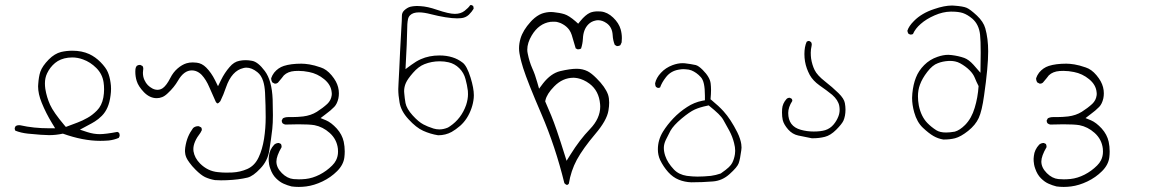

<svg xmlns="http://www.w3.org/2000/svg" viewBox="-20 -446 4540 753"><path d="M156.2 -118.7Q156.2 -140.6 164.6 -158.2Q175.8 -182.1 196 -199Q216.3 -215.8 247.1 -219.7Q254.9 -220.7 263.2 -220.7Q284.7 -220.7 305.7 -212.9Q334.5 -202.6 357.9 -179.2Q381.3 -155.8 386.2 -123.5Q388.2 -110.4 388.2 -95.2Q388.2 -80.1 385.3 -63.5Q379.4 -31.7 359.9 -12.2Q341.8 5.9 323.2 16.1Q302.7 27.8 283.7 34.7L238.3 51.8L231.9 44.4Q189.9 -5.4 176.5 -34.9Q163.1 -64.5 157.7 -97.7Q156.2 -108.9 156.2 -118.7ZM440.4 71.3Q394 80.1 370.8 80.1Q347.7 80.1 323.2 72.3L293.5 62.5Q333 41.5 339.8 37.6Q348.1 32.7 352.1 30.3Q365.7 22 379.4 8.3Q393.1 -5.4 401.6 -24.9Q410.2 -44.4 413.6 -71.8Q415.5 -85 415.5 -97.7Q415.5 -110.4 413.6 -122.1Q410.2 -146 402.8 -163.1Q395.5 -180.7 374 -202.6Q354 -222.7 330.1 -233.9Q301.3 -247.1 263.7 -247.1Q241.2 -247.1 219.7 -242.2Q194.3 -235.8 171.4 -212.9Q146 -187 138.2 -164.6Q131.8 -145.5 129.9 -115.7Q129.4 -111.8 129.4 -107.4Q129.4 -77.6 143.6 -43Q160.2 -2 184.1 37.1L196.3 57.1H172.9Q111.8 57.1 60.1 45.4Q57.1 44.9 54.7 44.9Q47.4 44.9 41.5 48.3L37.6 56.2Q37.6 62 40 66.4Q62 75.2 89.4 78.1Q148.4 84 172.4 84Q199.7 84 226.6 78.1Q305.7 106.4 373 106.4Q389.6 106.4 406.7 105Q427.7 102.5 445.8 94.7L449.2 87.4Q449.2 85.9 449.2 84Q449.2 79.1 446.8 74.7Z M833 -40.5H833.5Q833.5 -40.5 833.5 -40.5Q837.9 -41.5 844.2 -49.3Q856.9 -75.2 866.2 -103Q888.7 -168.9 935.1 -179.2Q940.4 -180.7 946.3 -180.7Q967.3 -180.7 989.3 -163.1Q1004.9 -150.9 1012.2 -127.4Q1018.1 -108.9 1019.5 -82.5Q1022 -29.8 1022 13.4Q1022 56.6 1015.6 98.1Q1008.8 140.6 994.6 170.4Q979.5 203.6 949.7 216.8Q921.9 229 891.1 230.5Q881.3 231 866.7 231Q852.1 231 834 229Q794.4 225.1 764.6 195.3Q743.2 173.8 738.8 147Q738.3 143.1 738.3 138.7Q738.3 110.4 766.1 74.7L771.5 64.5Q771.5 63.5 771.5 62.5Q771.5 57.1 769 53.7L760.3 49.3Q759.3 48.8 757.8 48.8Q745.6 48.8 737.3 56.2Q725.1 72.8 717.5 90.8Q710 108.9 706.5 132.3Q705.6 138.7 705.6 142.1Q705.6 145.5 705.6 149.2Q705.6 152.8 706.8 159.2Q708 165.5 711.4 173.1Q714.8 180.7 723.1 191.9Q732.4 205.1 747.1 219.7Q768.1 240.7 784.2 248.5Q802.2 256.8 822.8 260.3Q837.4 261.2 846.2 261.2Q855 261.2 859.9 261Q864.7 260.7 870.1 260.7Q916.5 258.8 950.7 250.5Q972.7 245.1 1001 214.8Q1029.8 185.1 1036.1 144Q1043.5 98.6 1047.9 59.6Q1050.3 36.6 1050.3 5.9Q1050.3 -24.9 1049.3 -56.2Q1046.4 -130.4 1018.6 -167.5Q991.7 -203.6 968.3 -207.5Q955.6 -210 943.1 -210Q930.7 -210 918.9 -207.5Q897.5 -203.6 880.4 -183.1Q860.8 -160.6 846.7 -131.8L835 -107.9L823.2 -131.8Q808.6 -161.1 788.6 -181.2Q772 -197.8 751.5 -200.2Q743.7 -201.2 735.8 -201.2Q722.7 -201.2 711.4 -197.8Q693.8 -192.4 676.5 -177.5Q659.2 -162.6 647.9 -140.1Q633.3 -111.3 618.7 -100.6Q608.9 -93.8 597.7 -93.8Q587.4 -93.8 577.4 -99.1Q567.4 -104.5 559.8 -112.1Q552.2 -119.6 546.4 -132.3Q540.5 -145 540.5 -160.6Q540.5 -166.5 541.3 -170.7Q542 -174.8 542 -176.3Q542 -182.6 539.1 -187L530.3 -191.4Q529.3 -191.4 527.3 -191.4Q521.5 -191.4 516.1 -187.5Q512.2 -182.1 511.2 -175.3Q510.7 -169.9 510.7 -165Q510.7 -145.5 516.1 -128.4Q522.5 -107.4 544.4 -84.5Q567.4 -61 594.7 -61Q605.5 -61 616 -65.2Q626.5 -69.3 637.7 -80.1Q662.6 -103 678.2 -129.9Q701.2 -169.9 732.4 -169.9Q740.2 -169.9 747.6 -167.5Q760.3 -163.1 771 -152.3Q788.6 -133.3 801 -103.8Q813.5 -74.2 826.2 -46.9Q829.1 -42.5 830.8 -41.5Q832.5 -40.5 833 -40.5Z M1064 187.5Q1064 166 1084.5 130.9Q1084.5 123.5 1082 118.7L1073.7 114.7Q1063.5 114.7 1055.7 121.1Q1037.1 141.1 1034.7 165.5Q1033.7 171.9 1033.7 176.3Q1033.7 180.7 1033.9 186Q1034.2 191.4 1035.6 199.5Q1037.1 207.5 1040 215.3Q1047.9 238.8 1062.7 253.4Q1077.6 268.1 1092.3 274.4Q1107.4 281.2 1123.5 285.2Q1137.2 287.1 1151.6 287.1Q1166 287.1 1180.7 285.2Q1211.9 281.2 1244.6 265.6Q1277.3 250 1302.2 225.1Q1327.1 200.2 1330.6 170.9Q1332 159.2 1332 147.9Q1332 128.4 1328.1 109.9Q1321.8 81.5 1300.8 58.1Q1279.3 34.7 1258.8 25.9L1237.3 17.1L1255.9 2.9Q1277.3 -12.7 1291 -26.9Q1302.2 -38.6 1307.1 -60.1Q1309.1 -69.8 1309.1 -80.1Q1309.1 -104.5 1296.9 -127Q1290.5 -138.7 1280.3 -150.9Q1260.7 -174.3 1237.8 -181.6Q1212.4 -190.4 1193.6 -193.4Q1174.8 -196.3 1162.1 -196.3Q1120.6 -196.3 1093.3 -187.5Q1070.8 -180.2 1055.2 -161.1Q1047.4 -150.9 1043.5 -139.2Q1043.5 -139.2 1043.5 -138.7Q1043.5 -129.4 1048.3 -122.6L1058.1 -117.7Q1064.9 -117.7 1069.8 -121.6Q1078.1 -130.9 1084.7 -139.4Q1091.3 -147.9 1093.3 -150.4Q1108.9 -165.5 1135.7 -167.5Q1143.1 -168 1150.4 -168Q1170.9 -168 1191.9 -163.6Q1225.1 -157.2 1251.5 -135.3Q1278.3 -113.3 1280.8 -84Q1281.2 -81.1 1281.2 -79.6Q1281.2 -78.1 1281.2 -76.4Q1281.2 -74.7 1280.8 -71.8Q1278.3 -52.7 1263.7 -38.6Q1245.6 -22 1222.7 -7.6Q1199.7 6.8 1168.9 10.7Q1146.5 13.2 1125.5 13.2Q1119.6 13.2 1113.8 13.2Q1112.3 13.2 1110.4 13.2Q1098.1 13.2 1089.4 18.1L1085 26.4Q1085 26.9 1085 27.8Q1085 33.7 1088.4 37.6Q1093.3 41.5 1099.1 42.5Q1127.9 41.5 1150.4 41.5Q1193.4 41.5 1213.4 44.9Q1246.1 51.3 1272.9 75.2Q1300.8 100.1 1305.2 137.2Q1305.7 142.6 1305.7 148.9Q1305.7 167 1297.9 182.6Q1292.5 193.4 1282.7 203.1Q1260.7 225.1 1233.4 239Q1206.1 252.9 1178.7 255.9Q1164.1 257.3 1152.3 257.3Q1140.6 257.3 1130.9 256.3Q1106.4 253.9 1085.4 232.9Q1064 211.4 1064 187.5Z M1703.1 61.5Q1691.4 61.5 1680.2 58.1Q1655.8 50.3 1640.6 42Q1621.6 32.2 1598.1 6.3Q1574.7 -19.5 1570.3 -42Q1566.9 -61.5 1565.4 -80.6Q1564.9 -84.5 1564.9 -88.4Q1564.9 -105 1571.8 -120.6Q1578.6 -136.2 1599.6 -160.2Q1621.1 -185.1 1644.5 -194.3Q1672.9 -205.6 1704.6 -205.6Q1723.1 -205.6 1739.3 -201.7Q1763.2 -196.3 1781.2 -178.5Q1799.3 -160.6 1805.7 -135.7Q1812 -112.8 1814.9 -89.8Q1815.4 -83.5 1815.4 -76.7Q1815.4 -56.6 1808.1 -34.2Q1789.1 19.5 1744.6 49.3Q1738.8 53.2 1736.8 54.2Q1719.7 61.5 1703.1 61.5ZM1693.4 -407.7Q1656.7 -420.4 1628.9 -421.9Q1622.1 -422.4 1618.4 -422.4Q1614.7 -422.4 1612.5 -422.4Q1610.4 -422.4 1607.2 -422.1Q1604 -421.9 1601.3 -421.6Q1598.6 -421.4 1596.7 -420.9Q1591.8 -420.4 1588.9 -419.4Q1577.1 -416 1565.4 -405.3Q1556.2 -396.5 1556.2 -384.3Q1556.2 -365.7 1554.2 -338.9Q1551.3 -293.9 1549.1 -244.6Q1546.9 -195.3 1545.9 -175.3Q1543.9 -134.8 1543 -119.9Q1542 -105 1542 -96.7Q1542 -72.3 1546.9 -44.9Q1552.2 -10.7 1582 21.5Q1612.3 54.7 1639.6 66.9Q1667.5 79.6 1698.2 84.5Q1727.5 84.5 1751.5 71.3Q1767.1 62.5 1784.7 47.4Q1814.5 21 1829.1 -21.5Q1835.9 -41 1837.9 -61.5Q1838.4 -66.4 1838.4 -72.3Q1838.4 -99.6 1825.7 -141.1Q1811 -188.5 1793.9 -200.7Q1775.4 -214.8 1754.4 -221.2Q1731.4 -228.5 1703.6 -228.5Q1663.1 -228.5 1630.4 -213.9Q1611.8 -205.6 1592.8 -191.4L1570.3 -174.8Q1576.7 -290.5 1576.7 -322.8Q1576.7 -355 1580.1 -370.6Q1582 -379.9 1588.4 -386.2Q1599.6 -397.5 1623.5 -397.5Q1642.6 -397.5 1670.9 -390.1Q1699.2 -382.8 1726.6 -378.4Q1753.9 -374 1772.9 -374Q1779.8 -374 1788.3 -374.8Q1796.9 -375.5 1804.7 -378.9Q1812.5 -382.3 1818.8 -388.2Q1831.5 -400.9 1837.4 -411.6Q1837.4 -411.6 1837.4 -413.6Q1837.4 -418.5 1835.4 -422.9L1828.6 -426.3Q1824.7 -426.3 1823.7 -425.3Q1817.4 -415.5 1802.2 -403.6Q1787.1 -391.6 1763.9 -391.6Q1740.7 -391.6 1693.4 -407.7Z M2153.3 -106.9Q2186.5 -141.1 2229.5 -141.1Q2235.8 -141.1 2246.1 -139.2Q2256.3 -137.2 2268.3 -131.8Q2280.3 -126.5 2292 -117.7Q2329.1 -89.8 2333.5 -37.6Q2334 -33.2 2334 -28.3Q2334 18.6 2293.7 60.3Q2253.4 102.1 2217.3 160.2L2202.1 184.6Q2175.8 100.6 2163.8 66.2Q2151.9 31.7 2141.8 7.1Q2131.8 -17.6 2118.2 -48.3L2119.1 -52.7Q2124.5 -77.6 2153.3 -106.9ZM2418.9 -296.4Q2418.9 -314 2414.1 -331.1Q2407.2 -355.5 2384.8 -377Q2362.3 -398.4 2336.9 -400.9Q2330.6 -401.4 2324.2 -401.4Q2306.6 -401.4 2293.9 -396Q2275.9 -387.7 2256.3 -363.8L2247.6 -353L2237.3 -362.3Q2211.4 -384.8 2193.4 -390.4Q2175.3 -396 2150.4 -398.4Q2146 -398.9 2141.1 -398.9Q2123 -398.9 2105 -392.6Q2085.9 -385.3 2066.9 -366.7L2061 -360.4Q2031.2 -327.6 2021.5 -295.4Q2015.6 -275.4 2015.6 -256.8Q2015.6 -246.1 2017.3 -236.8Q2019 -227.5 2020 -222.9Q2021 -218.3 2022.2 -213.1Q2023.4 -208 2024.9 -202.6Q2027.8 -191.4 2031.7 -179.2Q2049.3 -124 2103.8 2.4Q2158.2 128.9 2193.4 272.5Q2199.2 278.3 2203.1 279.3L2205.6 278.8Q2208 277.8 2210.9 274.4Q2218.8 224.6 2242.2 180.7Q2266.6 136.2 2314.5 79.6Q2359.9 26.4 2366.2 -12.2Q2369.1 -29.3 2369.1 -43.5Q2369.1 -61 2364.7 -74.7Q2354 -105 2318.8 -139.6Q2299.8 -158.7 2284.7 -166.5Q2265.1 -176.3 2241.7 -176.3Q2216.3 -176.3 2176.8 -167Q2140.6 -158.2 2109.9 -119.1L2094.2 -98.1L2086.9 -123.5Q2078.6 -153.8 2067.4 -178.2Q2055.7 -205.1 2049.8 -235.4Q2047.9 -243.2 2047.9 -251Q2047.9 -277.8 2065.4 -307.1Q2093.3 -354 2139.2 -360.4Q2145 -360.8 2148.9 -360.8Q2152.8 -360.8 2156.2 -360.8Q2159.7 -360.8 2163.6 -360.1Q2167.5 -359.4 2171.4 -357.9Q2179.2 -356 2188 -350.6Q2202.6 -342.3 2212.4 -329.1Q2218.8 -319.8 2222.2 -309.1Q2228 -288.6 2237.8 -256.3Q2245.6 -252.4 2245.6 -252.4Q2253.4 -252.4 2258.8 -255.4Q2265.1 -274.4 2266.1 -294.4Q2267.6 -330.6 2287.6 -350.6Q2298.8 -361.8 2314.5 -365.2Q2319.8 -366.7 2325.7 -366.7Q2342.3 -366.7 2358.4 -355.5Q2380.9 -340.3 2382.8 -308.6Q2383.8 -287.6 2391.1 -270L2399.4 -265.1Q2407.7 -265.1 2413.1 -269L2418 -279.8Q2418.9 -288.1 2418.9 -296.4Z M2768.1 243.7Q2739.3 246.6 2715.3 246.6Q2696.8 246.6 2673.8 243.7Q2642.1 238.8 2623 218.8Q2597.7 191.9 2588.9 165Q2583.5 148.9 2583.5 134Q2583.5 119.1 2591.1 103Q2598.6 86.9 2609.4 66.9Q2621.6 45.4 2653.1 19Q2684.6 -7.3 2704.6 -16.4Q2724.6 -25.4 2752.9 -31.2L2759.3 -32.7Q2784.2 -12.7 2797.6 0.5Q2811 13.7 2816.9 24.4Q2828.1 43.5 2840.6 67.1Q2853 90.8 2858.9 114.7Q2863.3 131.3 2863.3 145.5Q2863.3 152.3 2862.3 158.7Q2859.4 177.7 2851.6 192.9Q2848.1 200.2 2838.4 209.7Q2828.6 219.2 2806.6 234.4Q2787.1 241.2 2768.1 243.7ZM2642.1 -172.9Q2652.8 -174.8 2659.4 -174.8Q2666 -174.8 2668.9 -174.3Q2682.1 -173.8 2691.9 -169.9Q2711.9 -161.6 2728 -144Q2736.8 -134.8 2740.7 -116.7Q2744.6 -98.6 2744.6 -70.3Q2744.6 -66.9 2744.6 -52.7L2733.9 -50.8Q2702.1 -44.4 2674.8 -26.4Q2645 -7.3 2620.8 18.1Q2596.7 43.5 2580.1 70.3Q2560.1 103 2560.1 139.6Q2560.1 162.1 2568.8 181.2Q2581.5 207.5 2600.6 229Q2619.1 249.5 2642.1 258.8Q2665 268.1 2691.4 269Q2734.9 269 2775.9 265.6Q2813 262.7 2841.8 236.3Q2871.6 209.5 2877 194.3Q2882.8 177.7 2887.2 143.6Q2888.2 138.2 2888.2 132.8Q2888.2 127.4 2887.2 119.4Q2886.2 111.3 2882.3 98.9Q2878.4 86.4 2871.6 72.8Q2845.7 21.5 2817.9 -9.3Q2798.8 -30.3 2772 -52.2L2766.6 -56.6Q2768.6 -79.1 2768.6 -92.8Q2768.6 -106.4 2767.1 -118.7Q2764.2 -143.6 2735.8 -171.9Q2719.7 -188 2708.5 -190.9Q2690.9 -194.8 2666 -197.8Q2661.6 -198.2 2656.7 -198.2Q2638.2 -198.2 2617.2 -190.4Q2590.3 -180.2 2572 -160.4Q2553.7 -140.6 2549.3 -119.6Q2549.3 -118.7 2549.3 -118.2Q2549.3 -110.4 2552.7 -105L2560.1 -101.1Q2564.9 -101.1 2568.8 -103Q2575.7 -122.6 2591.3 -142.6Q2609.9 -167.5 2642.1 -172.9Z M3120.6 63Q3071.3 49.3 3071.3 -2.9Q3071.3 -25.4 3087.4 -50.3Q3087.4 -55.2 3085 -58.6L3077.6 -62.5Q3076.7 -62.5 3074.7 -62.5Q3069.8 -62.5 3064.9 -58.1Q3048.8 -40 3047.4 -18.6Q3046.9 -11.7 3046.9 -4.9Q3046.9 11.2 3049.8 24.9Q3054.2 42.5 3071.3 62Q3087.9 80.6 3110.4 85.4Q3136.7 90.3 3163.6 96.2Q3166.5 96.2 3169.4 96.2Q3192.9 96.2 3215.1 90.6Q3237.3 85 3259.3 63Q3281.2 41 3287.6 27.8Q3295.9 9.3 3295.9 -16.1Q3295.9 -28.3 3293.5 -41.5Q3290.5 -59.1 3268.6 -80.6Q3244.1 -104.5 3215.8 -126.5Q3184.6 -150.9 3174.8 -171.4Q3165 -191.4 3161.1 -216.3Q3159.7 -226.6 3159.7 -239.3Q3159.7 -252 3163.1 -267.1Q3163.6 -270 3163.6 -272Q3163.6 -273.9 3163.1 -275.4Q3162.6 -278.3 3160.6 -281.2L3153.3 -285.6Q3147.9 -285.6 3143.6 -282.2Q3134.8 -262.7 3134.8 -233.9Q3134.8 -204.1 3144.5 -177.2Q3148.9 -165 3155.8 -151.9Q3168.5 -129.4 3193.8 -111.3Q3222.7 -91.3 3243.7 -74.2Q3267.1 -53.7 3271.5 -30.8Q3272.9 -22.5 3272.9 -15.1Q3272.9 -2 3268.1 10.3Q3261.7 27.3 3249.5 42Q3236.3 58.1 3216.3 64.5Q3198.2 69.8 3171.4 69.8Q3144.5 69.8 3120.6 63Z M3690.4 73.7Q3666.5 73.7 3652.3 64.9Q3632.3 52.2 3616.7 36.1Q3592.3 10.7 3583.5 -32.2Q3580.1 -50.8 3580.1 -68.4Q3580.1 -92.8 3587.9 -113.8Q3596.7 -138.2 3616.7 -164.1Q3637.2 -190.9 3658.2 -198.2Q3676.8 -205.6 3700.2 -207Q3703.6 -207 3709.7 -207Q3715.8 -207 3725.8 -205.1Q3735.8 -203.1 3745.6 -197.8Q3767.1 -186 3782.7 -170.4Q3796.9 -156.2 3803 -140.9Q3809.1 -125.5 3817.9 -108.4Q3814.9 -63 3802.7 -23.4Q3790.5 18.1 3765.1 43.9Q3744.1 64.9 3724.6 70.3Q3705.1 73.7 3690.4 73.7ZM3712.4 -400.4Q3738.8 -400.4 3755.9 -395Q3774.4 -388.7 3793.5 -372.6Q3819.3 -350.1 3823.7 -310.1Q3826.2 -286.6 3826.2 -239.7Q3826.2 -219.7 3825.2 -160.6Q3800.3 -189.5 3797.9 -191.9Q3779.3 -212.4 3761.7 -218.8Q3739.7 -226.6 3712.4 -230Q3706.1 -231 3699.2 -231Q3679.2 -231 3656.7 -223.1Q3626.5 -212.9 3604.5 -190.7Q3582.5 -168.5 3572.3 -142.1Q3561.5 -115.2 3558.1 -79.6Q3557.1 -71.3 3557.1 -62Q3557.1 -35.2 3565.4 -5.4Q3576.2 33.2 3599.6 55.2Q3623 77.1 3640.9 87.4Q3658.7 97.7 3679.2 101.1Q3682.1 101.1 3684.6 101.1Q3705.6 101.1 3725.6 96.2Q3748 90.3 3776.9 67.4Q3805.7 44.4 3818.4 16.8Q3831.1 -10.7 3839.4 -71.3Q3855.5 -182.6 3855.5 -244.6Q3855.5 -294.9 3844.2 -335Q3836.9 -360.8 3811.5 -384.8Q3784.7 -409.7 3770.8 -415.5Q3756.8 -421.4 3722.7 -423.8Q3718.3 -424.3 3713.9 -424.3Q3683.6 -424.3 3644 -410.6Q3594.7 -394.5 3564.5 -363.8Q3543.9 -343.3 3538.6 -325.2Q3539.6 -319.3 3542.5 -314L3549.3 -310.5Q3550.8 -310.5 3552.2 -310.5Q3556.6 -310.5 3560.5 -312.5Q3569.8 -334 3590.8 -352.1Q3612.8 -371.6 3645.3 -385.7Q3677.7 -399.9 3708 -400.4Q3710 -400.4 3712.4 -400.4Z M4064 187.5Q4064 166 4084.5 130.9Q4084.5 123.5 4082 118.7L4073.7 114.7Q4063.5 114.7 4055.7 121.1Q4037.1 141.1 4034.7 165.5Q4033.7 171.9 4033.7 176.3Q4033.7 180.7 4033.9 186Q4034.2 191.4 4035.6 199.5Q4037.1 207.5 4040 215.3Q4047.9 238.8 4062.7 253.4Q4077.6 268.1 4092.3 274.4Q4107.4 281.2 4123.5 285.2Q4137.2 287.1 4151.6 287.1Q4166 287.1 4180.7 285.2Q4211.9 281.2 4244.6 265.6Q4277.3 250 4302.2 225.1Q4327.1 200.2 4330.6 170.9Q4332 159.2 4332 147.9Q4332 128.4 4328.1 109.9Q4321.8 81.5 4300.8 58.1Q4279.3 34.7 4258.8 25.9L4237.3 17.1L4255.9 2.9Q4277.3 -12.7 4291 -26.9Q4302.2 -38.6 4307.1 -60.1Q4309.1 -69.8 4309.1 -80.1Q4309.1 -104.5 4296.9 -127Q4290.5 -138.7 4280.3 -150.9Q4260.7 -174.3 4237.8 -181.6Q4212.4 -190.4 4193.6 -193.4Q4174.8 -196.3 4162.1 -196.3Q4120.6 -196.3 4093.3 -187.5Q4070.8 -180.2 4055.2 -161.1Q4047.4 -150.9 4043.5 -139.2Q4043.5 -139.2 4043.5 -138.7Q4043.5 -129.4 4048.3 -122.6L4058.1 -117.7Q4064.9 -117.7 4069.8 -121.6Q4078.1 -130.9 4084.7 -139.4Q4091.3 -147.9 4093.3 -150.4Q4108.9 -165.5 4135.7 -167.5Q4143.1 -168 4150.4 -168Q4170.9 -168 4191.9 -163.6Q4225.1 -157.2 4251.5 -135.3Q4278.3 -113.3 4280.8 -84Q4281.2 -81.1 4281.2 -79.6Q4281.2 -78.1 4281.2 -76.4Q4281.2 -74.7 4280.8 -71.8Q4278.3 -52.7 4263.7 -38.6Q4245.6 -22 4222.7 -7.6Q4199.7 6.8 4168.9 10.7Q4146.5 13.2 4125.5 13.2Q4119.6 13.2 4113.8 13.2Q4112.3 13.2 4110.4 13.2Q4098.1 13.2 4089.4 18.1L4085 26.4Q4085 26.9 4085 27.8Q4085 33.7 4088.4 37.6Q4093.3 41.5 4099.1 42.5Q4127.9 41.5 4150.4 41.5Q4193.4 41.5 4213.4 44.9Q4246.1 51.3 4272.9 75.2Q4300.8 100.1 4305.2 137.2Q4305.7 142.6 4305.7 148.9Q4305.7 167 4297.9 182.6Q4292.5 193.4 4282.7 203.1Q4260.7 225.1 4233.4 239Q4206.1 252.9 4178.7 255.9Q4164.1 257.3 4152.3 257.3Q4140.6 257.3 4130.9 256.3Q4106.4 253.9 4085.4 232.9Q4064 211.4 4064 187.5Z"/></svg>

Font: NaikaiFont
Style: ExtraLight
Weight: 200
Version: Version 1.89